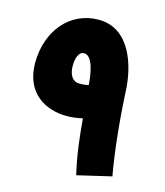

<svg xmlns="http://www.w3.org/2000/svg" viewBox="-106 -770 738 860"><g transform="rotate(15 263.0 -339.5)"><path d="M328 10 486 -27C468 -124 452 -269 445 -411C440 -527 392 -689 246 -689C111 -689 20 -575 20 -429C20 -288 121 -235 217 -235C241 -235 265 -238 291 -244C298 -163 306 -83 328 10ZM186 -460C186 -496 197 -527 221 -527C245 -527 270 -498 278 -395C264 -391 249 -390 235 -390C204 -390 186 -417 186 -460Z"/></g></svg>

Font: Noto Sans Arabic UI XCn Bk
Style: Regular
Weight: 900
Width: 2
Designer: Monotype Design Team, Nadine Chahine and Nizar Qandah
Foundry: Monotype Imaging Inc.
Version: Version 2.010